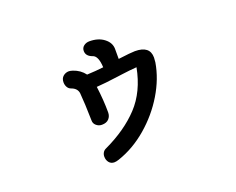

<svg xmlns="http://www.w3.org/2000/svg" viewBox="-102 -733 1205 981"><g transform="rotate(-20 500.0 -242.5)"><path d="M741 -364Q741 -356 739 -338Q725 -254 676 -172.5Q627 -91 553 -27.5Q479 36 393 65Q378 70 368 70Q350 70 339.5 57Q329 44 329 25Q329 13 335 3Q341 -7 353 -12Q470 -67 543 -145Q616 -223 640 -348Q600 -345 556 -339L534 -336Q461 -326 415 -323Q425 -247 425 -181Q425 -160 412 -146Q399 -132 374 -132Q357 -132 344 -143Q331 -154 331 -170Q329 -267 324 -322Q320 -349 290 -360Q277 -364 270 -376Q263 -388 263 -403Q263 -424 276.5 -435.5Q290 -447 308 -447Q314 -447 328 -443Q367 -430 390 -399Q439 -401 480 -406Q477 -470 448 -478Q415 -490 415 -518Q415 -535 428 -545Q441 -555 459 -555Q507 -555 538 -531Q569 -507 569 -473V-419Q639 -428 660 -428Q741 -428 741 -364Z"/></g></svg>

Font: Tsukimi Rounded SemiBold
Style: Regular
Weight: 600
Designer: Takashi Funayama
Foundry: Takashi Funayama
Version: Version 1.032; ttfautohint (v1.8.3)